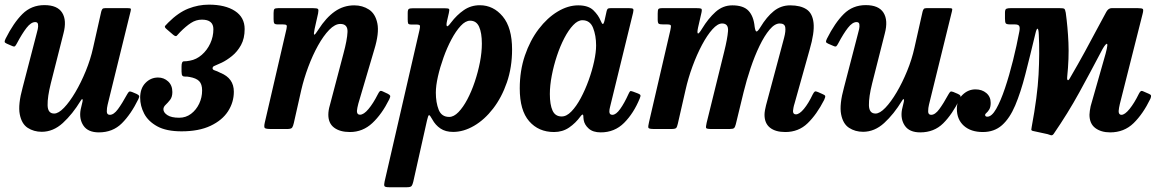

<svg xmlns="http://www.w3.org/2000/svg" viewBox="-23 -555 5005 826"><path d="M1 -388.5Q35 -456.5 73.5 -494.8Q112 -533 168 -533Q224 -533 244.5 -500.2Q265 -467.5 250 -411L195.5 -196Q181 -138 181.8 -102.2Q182.5 -66.5 210 -66.5Q228.5 -66.5 252.5 -91.5Q276.5 -116.5 301 -158Q325.5 -199.5 346 -249.5Q366.5 -299.5 377.5 -349.5L412.5 -505Q414.5 -512.5 417.5 -516.2Q420.5 -520 429.5 -520H524.5Q536 -520 538.8 -518.2Q541.5 -516.5 539 -507L440 -104.5Q436.5 -90.5 436.5 -75.8Q436.5 -61 449.5 -61Q466.5 -61 484.5 -85.5Q502.5 -110 523.5 -148.5Q528.5 -157.5 532 -160.2Q535.5 -163 544.5 -159.5L564.5 -151Q573 -147 575.2 -143.2Q577.5 -139.5 572.5 -129Q540.5 -63.5 501.2 -24.5Q462 14.5 402.5 14.5Q355.5 14.5 336 -14.5Q316.5 -43.5 324 -84L332 -118Q334 -127.5 331 -128.2Q328 -129 324 -121.5Q289 -64 247.5 -26Q206 12 156.5 12Q122.5 12 96.2 -5Q70 -22 62 -63.5Q54 -105 74.5 -179L134.5 -410Q137 -418 139.5 -429.8Q142 -441.5 140.5 -450.8Q139 -460 128.5 -460Q110.5 -460 91.2 -435.2Q72 -410.5 49.5 -368Q45 -359.5 41.5 -356.2Q38 -353 28.5 -357.5L6.5 -367Q-2.5 -371 -3 -375Q-3.5 -379 1 -388.5Z M580 -134.5Q580 -175 602.8 -198.2Q625.5 -221.5 657 -221.5Q682 -221.5 700.2 -204.8Q718.5 -188 718.5 -159Q718.5 -138 708.8 -125.5Q699 -113 689.5 -104Q680 -95 680 -85Q680 -71 697 -59.8Q714 -48.5 748 -48.5Q776.5 -48.5 798.8 -65.2Q821 -82 833.8 -108.8Q846.5 -135.5 846.5 -166Q846.5 -193 833.8 -206Q821 -219 792 -224Q782 -226 774.2 -225.5Q766.5 -225 762.2 -228.8Q758 -232.5 758 -247V-269.5Q758 -291.5 768.5 -291.2Q779 -291 794 -294Q822 -299 845 -319Q868 -339 881.5 -368Q895 -397 895 -429.5Q895 -470.5 845.5 -470.5Q820.5 -470.5 798.5 -456.2Q776.5 -442 751.5 -416.5Q742.5 -407.5 738 -401.8Q733.5 -396 722.5 -405L694 -429.5Q683 -438.5 687.5 -443.8Q692 -449 701 -458Q744 -501 787.2 -518Q830.5 -535 875.5 -535Q946 -535 987.8 -507.8Q1029.5 -480.5 1029.5 -430Q1029.5 -389.5 1013.8 -361Q998 -332.5 975 -314Q952 -295.5 931 -285.5Q907.5 -274.5 899.5 -271.5Q891.5 -268.5 891.5 -261Q891.5 -255 901.2 -252Q911 -249 925.5 -241.5Q983 -218.5 983 -160.5Q983 -115 958 -76.2Q933 -37.5 882.8 -13.8Q832.5 10 758 10Q692.5 10 653.5 -11.5Q614.5 -33 597.2 -66.2Q580 -99.5 580 -134.5Z M1174.5 -520H1323Q1341.5 -520 1345 -516.2Q1348.5 -512.5 1345.5 -497.5L1330.5 -430.5Q1325.5 -406.5 1329 -405.8Q1332.5 -405 1347 -428Q1379.5 -479 1417.2 -505.5Q1455 -532 1501 -532Q1536.5 -532 1564.2 -514Q1592 -496 1600.5 -454.2Q1609 -412.5 1587 -341L1518.5 -109Q1516.5 -102.5 1514.5 -91.8Q1512.5 -81 1512.5 -77.5Q1512.5 -61.5 1525.5 -61.5Q1542 -61.5 1562.2 -85.8Q1582.5 -110 1602 -148.5Q1607 -158.5 1610.8 -162.2Q1614.5 -166 1623 -162L1645.5 -151.5Q1654 -147 1655.5 -143Q1657 -139 1651.5 -127.5Q1620 -64 1578.8 -25.5Q1537.5 13 1482.5 13Q1439.5 13 1414.5 -5.8Q1389.5 -24.5 1389.5 -61.5Q1389.5 -80 1396 -102L1454.5 -324Q1470.5 -383 1472 -417.5Q1473.5 -452 1441 -452Q1418 -452 1393.2 -426.5Q1368.5 -401 1345.2 -359.2Q1322 -317.5 1303.2 -267.2Q1284.5 -217 1273 -167.5L1241 -25.5Q1238 -12 1233.8 -6Q1229.5 0 1212.5 0H1143Q1120 0 1116 -4.5Q1112 -9 1116 -27L1209.5 -430.5Q1212.5 -444 1209.2 -447Q1206 -450 1193.5 -450H1172Q1159.5 -450 1156.8 -454.8Q1154 -459.5 1154 -473V-498.5Q1154 -512.5 1157.5 -516.2Q1161 -520 1174.5 -520Z M1754 -519.5H1889Q1905.5 -519.5 1908.5 -516.5Q1911.5 -513.5 1908 -499L1900.5 -466.5Q1896 -447 1899.5 -442.8Q1903 -438.5 1917 -457.5Q1942 -490.5 1972.5 -511.5Q2003 -532.5 2041 -532.5Q2099.5 -532.5 2139.8 -484.2Q2180 -436 2180 -342Q2180 -265.5 2157.8 -200.8Q2135.5 -136 2098.5 -88Q2061.5 -40 2016.5 -13.8Q1971.5 12.5 1926.5 12.5Q1893.5 12.5 1871.8 -2.2Q1850 -17 1837 -41Q1826.5 -60 1822.8 -59.8Q1819 -59.5 1814 -37L1755 226.5Q1752 239.5 1747.8 245Q1743.5 250.5 1727.5 250.5H1650.5Q1633 250.5 1630.8 245.2Q1628.5 240 1631.5 226.5L1781.5 -425Q1784.5 -438 1783.8 -443.8Q1783 -449.5 1768 -449.5H1746.5Q1735 -449.5 1733 -454Q1731 -458.5 1731 -471.5V-499Q1731 -513.5 1735.8 -516.5Q1740.5 -519.5 1754 -519.5ZM1852 -156.5Q1852 -114 1864.2 -83Q1876.5 -52 1909.5 -52Q1929.5 -52 1949.5 -72.8Q1969.5 -93.5 1987.5 -127.5Q2005.5 -161.5 2019.5 -203.2Q2033.5 -245 2041.8 -287.5Q2050 -330 2050 -367Q2050 -413.5 2038.2 -439.8Q2026.5 -466 1999.5 -466Q1979.5 -466 1958.8 -443.5Q1938 -421 1919 -385.2Q1900 -349.5 1885 -307.5Q1870 -265.5 1861 -225.8Q1852 -186 1852 -156.5Z M2729 -131Q2703 -67.5 2662 -26.5Q2621 14.5 2561.5 14.5Q2528 14.5 2509.8 -1.8Q2491.5 -18 2488 -39Q2487 -46 2486.8 -49.8Q2486.5 -53.5 2486.5 -57Q2485 -68.5 2474.5 -54.5Q2453.5 -25.5 2425.2 -6.2Q2397 13 2360.5 13Q2294 13 2253.5 -33.5Q2213 -80 2213 -174.5Q2213 -251 2235.2 -316.2Q2257.5 -381.5 2294.5 -430Q2331.5 -478.5 2376 -505.2Q2420.5 -532 2464.5 -532Q2508 -532 2529.8 -510.8Q2551.5 -489.5 2561 -466Q2566.5 -452.5 2570.2 -451.8Q2574 -451 2578 -467.5L2586.5 -506Q2588 -513.5 2591.2 -516.8Q2594.5 -520 2604.5 -520H2683Q2698.5 -520 2701 -516.2Q2703.5 -512.5 2700.5 -500L2601.5 -95Q2598.5 -84 2598.5 -75Q2598.5 -61 2611.5 -61Q2627 -61 2645 -86Q2663 -111 2681.5 -152Q2685.5 -160.5 2688 -162.5Q2690.5 -164.5 2700 -161L2722.5 -152.5Q2731 -149 2732.2 -145.2Q2733.5 -141.5 2729 -131ZM2541.5 -359.5Q2541.5 -402 2528.5 -435Q2515.5 -468 2482.5 -468Q2463 -468 2443 -447Q2423 -426 2405 -391.5Q2387 -357 2373 -315Q2359 -273 2350.8 -230Q2342.5 -187 2342.5 -150.5Q2342.5 -105 2354 -79.5Q2365.5 -54 2393 -54Q2414 -53.5 2435.2 -75.5Q2456.5 -97.5 2475.5 -133Q2494.5 -168.5 2509.5 -210Q2524.5 -251.5 2533 -291Q2541.5 -330.5 2541.5 -359.5Z M2826.5 -520H2972.5Q2989 -520 2993.5 -517.8Q2998 -515.5 2995 -501.5L2980 -436Q2975.5 -414.5 2979.2 -411.2Q2983 -408 2997.5 -432Q3024 -475.5 3055.5 -503.8Q3087 -532 3127.5 -532Q3175 -532 3197 -508.8Q3219 -485.5 3223.5 -440.5Q3226.5 -420 3231.5 -419.5Q3236.5 -419 3248 -437.5Q3275.5 -483 3306.2 -507.5Q3337 -532 3376.5 -532Q3420.5 -532 3446.5 -515Q3472.5 -498 3477 -456.2Q3481.5 -414.5 3460 -341L3395 -109Q3392.5 -102 3390.5 -91.5Q3388.5 -81 3388.5 -77.5Q3388.5 -63 3401 -63Q3416 -63 3435.5 -86.5Q3455 -110 3473.5 -149Q3478.5 -158.5 3482.2 -161Q3486 -163.5 3496 -159L3514 -151Q3525.5 -146.5 3527 -142.2Q3528.5 -138 3522.5 -125Q3490.5 -62.5 3451.5 -24.8Q3412.5 13 3355.5 13Q3313 13 3289.5 -5.8Q3266 -24.5 3266 -61.5Q3266 -69.5 3268 -81.2Q3270 -93 3272.5 -102L3332 -324Q3342.5 -363 3350.2 -392.2Q3358 -421.5 3355.2 -437.8Q3352.5 -454 3331.5 -454Q3310 -454 3287.8 -427.5Q3265.5 -401 3244.5 -357.5Q3223.5 -314 3206 -261.8Q3188.5 -209.5 3176 -158.5L3142.5 -20.5Q3139.5 -8.5 3135.2 -4.2Q3131 0 3115.5 0H3037.5Q3016.5 0 3014.8 -4.5Q3013 -9 3017 -26.5L3092.5 -332.5Q3106.5 -388.5 3109 -421.2Q3111.5 -454 3083.5 -454Q3064.5 -454 3042 -429Q3019.5 -404 2997.2 -362.2Q2975 -320.5 2956.2 -269.5Q2937.5 -218.5 2926 -167L2893 -22.5Q2890 -9 2886 -4.5Q2882 0 2865 0H2792Q2768.5 0 2766.5 -5.2Q2764.5 -10.5 2769 -29L2861 -425.5Q2864.5 -441.5 2862.8 -445.8Q2861 -450 2846 -450H2829.5Q2815.5 -450 2811 -453Q2806.5 -456 2806.5 -471V-496.5Q2806.5 -511 2809.2 -515.5Q2812 -520 2826.5 -520Z M3534.5 -388.5Q3568.5 -456.5 3607 -494.8Q3645.5 -533 3701.5 -533Q3757.5 -533 3778 -500.2Q3798.5 -467.5 3783.5 -411L3729 -196Q3714.5 -138 3715.2 -102.2Q3716 -66.5 3743.5 -66.5Q3762 -66.5 3786 -91.5Q3810 -116.5 3834.5 -158Q3859 -199.5 3879.5 -249.5Q3900 -299.5 3911 -349.5L3946 -505Q3948 -512.5 3951 -516.2Q3954 -520 3963 -520H4058Q4069.5 -520 4072.2 -518.2Q4075 -516.5 4072.5 -507L3973.5 -104.5Q3970 -90.5 3970 -75.8Q3970 -61 3983 -61Q4000 -61 4018 -85.5Q4036 -110 4057 -148.5Q4062 -157.5 4065.5 -160.2Q4069 -163 4078 -159.5L4098 -151Q4106.5 -147 4108.8 -143.2Q4111 -139.5 4106 -129Q4074 -63.5 4034.8 -24.5Q3995.5 14.5 3936 14.5Q3889 14.5 3869.5 -14.5Q3850 -43.5 3857.5 -84L3865.5 -118Q3867.5 -127.5 3864.5 -128.2Q3861.5 -129 3857.5 -121.5Q3822.5 -64 3781 -26Q3739.5 12 3690 12Q3656 12 3629.8 -5Q3603.5 -22 3595.5 -63.5Q3587.5 -105 3608 -179L3668 -410Q3670.5 -418 3673 -429.8Q3675.5 -441.5 3674 -450.8Q3672.5 -460 3662 -460Q3644 -460 3624.8 -435.2Q3605.5 -410.5 3583 -368Q3578.5 -359.5 3575 -356.2Q3571.5 -353 3562 -357.5L3540 -367Q3531 -371 3530.5 -375Q3530 -379 3534.5 -388.5Z M4892.5 -495 4794.5 -107Q4793 -101.5 4791.2 -91Q4789.5 -80.5 4789.5 -77Q4789.5 -61 4801.5 -61Q4816 -61 4836.5 -86.2Q4857 -111.5 4876.5 -151.5Q4880.5 -159.5 4884.5 -162.5Q4888.5 -165.5 4896.5 -161.5L4920.5 -151Q4927.5 -148 4928.8 -143.8Q4930 -139.5 4926 -130Q4894.5 -65 4853.8 -25.2Q4813 14.5 4753 14.5Q4714 14.5 4689 -4.2Q4664 -23 4664 -61.5Q4664 -67 4665.5 -78.2Q4667 -89.5 4669 -98L4733.5 -324.5Q4746 -371 4737.2 -366.2Q4728.5 -361.5 4711.5 -327.5Q4668.5 -245.5 4620 -157Q4571.5 -68.5 4510 21Q4504.5 28.5 4498 26.8Q4491.5 25 4483.5 22L4419 8Q4413.5 6 4413.8 2.2Q4414 -1.5 4415.5 -9.5Q4440 -140.5 4445 -234Q4450 -327.5 4446 -406Q4445 -430 4440.8 -431.5Q4436.5 -433 4431 -409Q4408 -312.5 4388 -234.8Q4368 -157 4344.5 -101.5Q4321 -46 4287.8 -16.5Q4254.5 13 4205.5 13Q4153.5 13 4123.5 -14Q4093.5 -41 4093.5 -87Q4093.5 -123.5 4117.8 -147Q4142 -170.5 4173.5 -170.5Q4201.5 -170.5 4220.2 -154.8Q4239 -139 4239 -112.5Q4239 -94.5 4233 -84.5Q4227 -74.5 4221 -69.5Q4215 -64.5 4215 -61Q4215 -53 4224.5 -53Q4243.5 -53 4262.8 -86.8Q4282 -120.5 4300.5 -175.5Q4319 -230.5 4335 -294.8Q4351 -359 4362.5 -420.5Q4365.5 -437 4361.5 -443.5Q4357.5 -450 4342.5 -450H4323Q4307.5 -450 4304 -454.5Q4300.5 -459 4300.5 -475V-500Q4300.5 -514.5 4306.2 -517.2Q4312 -520 4325.5 -520H4534Q4551 -520 4555.2 -517.5Q4559.5 -515 4562 -500Q4570.5 -438.5 4573.5 -371.8Q4576.5 -305 4568 -222.5Q4567 -214 4570 -210.8Q4573 -207.5 4578.5 -216.5Q4617 -282.5 4644 -332.2Q4671 -382 4692.8 -423Q4714.5 -464 4736.5 -504Q4745.5 -520 4759.5 -520H4871Q4890.5 -520 4893.8 -516Q4897 -512 4892.5 -495Z"/></svg>

Font: Besley* Narrow Semi
Style: Italic
Weight: 600
Width: 4
Italic angle: -13°
Designer: Owen Earl
Foundry: indestructible type*
Version: Version 3.000; ttfautohint (v1.8.3)